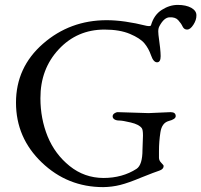

<svg xmlns="http://www.w3.org/2000/svg" viewBox="-20 -745 817 779"><path d="M403.8 -625Q293 -625 218.3 -544.9Q143.6 -464.8 144 -346.2Q144 -263.7 173.3 -191.4Q203.1 -119.1 262.7 -71.3Q322.3 -23.4 399.4 -22.9Q476.6 -22.9 534.2 -60.1Q558.1 -76.2 558.1 -137.2L560.1 -194.8Q560.1 -218.8 555.2 -225.1Q543.9 -240.2 510.7 -248Q477.5 -255.9 464.8 -255.9Q451.7 -255.9 444.3 -260.7Q437 -265.6 437 -272.9Q437 -280.3 444.3 -285.2Q451.7 -290 457 -290L583 -286.1L671.9 -290Q692.9 -290 692.9 -273.9Q692.9 -261.2 664.1 -253.9Q636.7 -246.1 630.9 -208.5Q625 -170.9 625 -131.8V-105Q625 -93.8 634.3 -84.5Q643.6 -75.2 644 -71.8Q644 -58.6 626.5 -52.7Q608.4 -46.9 554.7 -25.4Q501 -2.9 467.8 5.4Q434.6 13.7 398.9 14.2Q253.9 14.2 149.4 -85.9Q44.9 -186 44.9 -328.6Q44.9 -471.7 154.3 -567.4Q263.7 -663.1 413.1 -663.1Q482.9 -663.1 575.2 -640.1Q592.3 -637.2 592.8 -643.1Q605 -685.1 636.7 -705.1Q668 -725.1 701.2 -725.1Q734.4 -725.1 755.9 -713.4Q777.3 -701.2 776.9 -682.6Q777.3 -664.1 764.6 -644.5Q752 -625 739.3 -625Q726.6 -625 720.7 -637.7Q714.8 -650.4 703.1 -663.1Q691.9 -675.8 668.9 -674.8Q646 -674.8 627 -639.2Q622.1 -630.4 622.1 -617.2L623 -603Q631.8 -542 631.8 -517.1Q631.8 -492.2 617.2 -492.2Q602.5 -492.2 592.8 -520.5Q583 -548.8 565.9 -569.3Q548.8 -589.8 507.3 -607.4Q465.8 -625 403.8 -625Z"/></svg>

Font: EBGaramond
Style: Regular
Weight: 400
Version: Version 000.012g